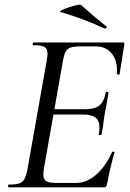

<svg xmlns="http://www.w3.org/2000/svg" viewBox="-20 -808 559 828"><path d="M17 -12Q48 -12 63 -17Q78 -22 85.5 -36Q93 -50 99 -81L181 -544Q185 -570 185 -576Q185 -598 172 -605.5Q159 -613 124 -613Q121 -613 121 -619Q121 -625 124 -625H510Q518 -625 516 -616L496 -489Q496 -486 491 -486Q489 -486 486.5 -487.5Q484 -489 484 -490Q488 -543 463 -575.5Q438 -608 392 -608H330Q299 -608 284.5 -603Q270 -598 263 -585Q256 -572 251 -543L170 -85Q167 -67 167 -55Q167 -34 179.5 -26.5Q192 -19 226 -19H309Q354 -19 395.5 -55.5Q437 -92 463 -152Q464 -155 469.5 -154Q475 -153 474 -150Q456 -92 442 -15Q440 -6 437 -3Q434 0 426 0H17Q15 0 15 -6Q15 -12 17 -12ZM406 -230Q409 -245 409 -257Q409 -287 392 -300.5Q375 -314 340 -314H178L182 -337H347Q389 -337 409 -353.5Q429 -370 436 -409Q436 -412 442 -412Q444 -412 446.5 -410.5Q449 -409 448 -407Q445 -389 442.5 -376.5Q440 -364 439 -355L433 -325L428 -294Q425 -263 418 -229Q417 -225 411 -225.5Q405 -226 406 -230ZM242 -756Q232 -758 252 -767Q272 -776 298.5 -783Q325 -790 329 -787Q383 -738 439 -694Q440 -694 440 -692Q440 -689 437.5 -686.5Q435 -684 431 -685Q381 -708 338.5 -724Q296 -740 242 -756Z"/></svg>

Font: Cormorant Garamond Medium
Style: Italic
Weight: 500
Italic angle: -10°
Designer: Christian Thalmann (Catharsis Fonts)
Foundry: Catharsis Fonts
Version: Version 4.000